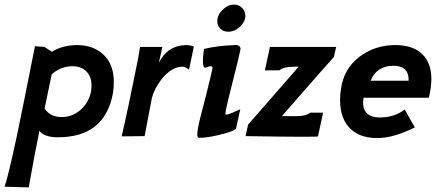

<svg xmlns="http://www.w3.org/2000/svg" viewBox="-48 -592 1911 835"><path d="M443 -186Q408 4 206 5Q146 6 123 -23L119 0Q105 65 77 223L-28 220Q-10 165 26 -4Q53 -133 104 -391L145 -388L178 -367Q221 -394 282 -396Q357 -397 402 -354.5Q447 -312 447 -236Q447 -209 443 -186ZM348 -194Q350 -212 350 -221Q350 -259 327.5 -281.5Q305 -304 268 -304Q217 -304 177 -269Q173 -249 162 -197.5Q151 -146 146 -120Q170 -83 221 -83Q267 -83 302.5 -114.5Q338 -146 348 -194Z M795 -389 774 -289Q758 -302 746 -302Q699 -302 655 -248Q624 -208 613 -168Q609 -147 598 -90Q587 -33 581 0L481 1Q505 -99 553 -339Q553 -342 561 -388H658L643 -319Q680 -394 761 -396Q781 -396 795 -389Z M945 -454Q924 -454 910.5 -467Q897 -480 897 -500Q897 -527 920 -549.5Q943 -572 970 -572Q991 -572 1005 -557.5Q1019 -543 1019 -523Q1019 -498 995 -475Q971 -454 945 -454ZM998 -378Q992 -346 957 -209Q928 -96 933 -94Q940 -90 997 -117L978 -31Q960 -18 900 -4Q843 9 816 7Q810 6 810 -8Q810 -30 827 -96L848 -177Q876 -289 876 -296Q876 -304 869 -304Q862 -304 847 -298Q827 -292 839 -379Q894 -393 973 -396Q983 -398 991 -392.5Q999 -387 998 -378Z M1126 -388H1414L1404 -344Q1368 -305 1178 -87H1245Q1283 -87 1301 -102H1357L1335 1Q1331 5 1020 0L1031 -50L1251 -302H1236Q1184 -302 1167 -286H1104Z M1817 -167H1533Q1531 -153 1531 -147Q1531 -81 1606 -81Q1614 -81 1632 -83Q1680 -90 1712 -116L1756 -38Q1670 5 1605 8Q1522 12 1476.5 -31.5Q1431 -75 1431 -157Q1431 -183 1435 -206Q1447 -292 1514 -344Q1583 -397 1675 -396Q1749 -395 1788.5 -356.5Q1828 -318 1828 -248Q1828 -213 1817 -167ZM1564 -241H1729Q1730 -274 1712.5 -290.5Q1695 -307 1660 -306Q1589 -304 1564 -241Z"/></svg>

Font: GFS Neohellenic Rg
Style: Bold Italic
Weight: 700
Italic angle: -12°
Designer: Designed by Takis Katsoulidis and George D. Matthiopoulos.
Foundry: Designed by Takis Katsoulidis and George D. Matthiopoulos.
Version: Version 1.0